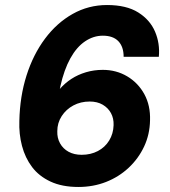

<svg xmlns="http://www.w3.org/2000/svg" viewBox="-20 -732 676 764"><path d="M292 12Q227 12 181 -9.5Q135 -31 107.5 -67.5Q80 -104 67.5 -151.5Q55 -199 57 -251Q59 -348 85.5 -431.5Q112 -515 159 -578Q206 -641 269 -676.5Q332 -712 406 -712Q483 -712 530 -682.5Q577 -653 597 -606Q617 -559 612 -506H472Q472 -546 451 -568Q430 -590 389 -590Q352 -590 318.5 -567.5Q285 -545 260 -500Q235 -455 220 -388Q220 -386 219.5 -383.5Q219 -381 218 -378Q238 -401 264 -418Q290 -435 322 -444.5Q354 -454 389 -454Q443 -454 486.5 -428Q530 -402 554.5 -357Q579 -312 577 -253Q576 -197 553.5 -149Q531 -101 492 -64.5Q453 -28 402 -8Q351 12 292 12ZM305 -116Q341 -116 369.5 -131Q398 -146 414.5 -173Q431 -200 432 -234Q433 -261 421.5 -282Q410 -303 388.5 -315.5Q367 -328 337 -328Q301 -328 272 -312.5Q243 -297 225.5 -270Q208 -243 208 -210Q207 -183 219 -161.5Q231 -140 253 -128Q275 -116 305 -116Z"/></svg>

Font: DM Sans 18pt Black
Style: Italic
Weight: 900
Italic angle: -10°
Designer: Colophon Foundry, Jonny Pinhorn
Foundry: Colophon Foundry
Version: Version 4.004;gftools[0.9.30]